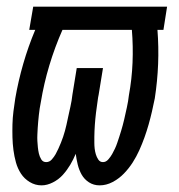

<svg xmlns="http://www.w3.org/2000/svg" viewBox="-20 -550 540 578"><path d="M105 8Q86 8 69.5 -2Q53 -12 43 -27.5Q33 -43 28 -61Q23 -79 20.5 -98Q18 -117 17.5 -136.5Q17 -156 17.5 -175.5Q18 -195 20.5 -215Q23 -235 26 -254Q35 -306 50 -358Q65 -410 86 -460H68L80 -530H483L472 -460H454Q458 -409 456 -357.5Q454 -306 446 -254Q442 -234 437.5 -214.5Q433 -195 427.5 -175.5Q422 -156 415 -136.5Q408 -117 399.5 -98Q391 -79 379.5 -61Q368 -43 353 -27.5Q338 -12 319 -2Q300 8 280 8Q262 8 248 -1Q234 -10 226 -24Q218 -38 214 -54.5Q210 -71 208 -87Q201 -70 191.5 -54Q182 -38 169.5 -24Q157 -10 139.5 -1Q122 8 105 8ZM290 -62Q299 -62 306 -70Q313 -78 317.5 -86Q322 -94 326 -102.5Q330 -111 333 -120Q336 -129 339 -138Q342 -147 344.5 -155.5Q347 -164 349.5 -173Q352 -182 354 -191Q356 -200 358 -209Q360 -218 362 -227Q364 -236 365.5 -245Q367 -254 368 -263Q377 -312 379 -361.5Q381 -411 377 -460H168Q145 -408 128.5 -353Q112 -298 103 -243Q101 -233 99.5 -223.5Q98 -214 97 -204Q96 -194 95 -184Q94 -174 93.5 -164.5Q93 -155 92.5 -145Q92 -135 92.5 -125.5Q93 -116 94 -106.5Q95 -97 97 -88Q99 -79 104 -70.5Q109 -62 119 -62Q129 -62 136 -70Q143 -78 147.5 -86Q152 -94 156 -103Q160 -112 163.5 -120.5Q167 -129 170 -138Q173 -147 175.5 -156Q178 -165 180 -174Q182 -183 184 -192.5Q186 -202 188 -211Q190 -220 192 -229Q194 -238 195.5 -247Q197 -256 198 -265L211 -345H290L277 -265Q275 -256 274 -247Q273 -238 271.5 -229Q270 -220 269 -210.5Q268 -201 267 -192Q266 -183 265.5 -174Q265 -165 264.5 -156Q264 -147 264 -138Q264 -129 264 -120Q264 -111 265 -102.5Q266 -94 268.5 -85.5Q271 -77 276 -69.5Q281 -62 290 -62Z"/></svg>

Font: Iosevka Slab Oblique
Style: Regular
Weight: 400
Italic angle: -9°
Monospace: yes
Designer: Belleve Invis
Foundry: Belleve Invis
Version: Version 11.1.1; ttfautohint (v1.8.3)